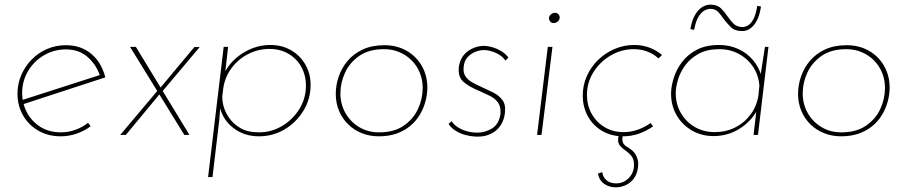

<svg xmlns="http://www.w3.org/2000/svg" viewBox="-20 -579 3892 824"><path d="M242 -11Q274 -11 304 -22Q334 -33 358 -52L369 -37Q342 -17 309 -5.5Q276 6 241 6Q186 6 144 -18.5Q102 -43 78.5 -84.5Q55 -126 55 -177Q55 -220 71.5 -257.5Q88 -295 116.5 -324Q145 -353 182.5 -369Q220 -385 262 -385Q297 -385 324.5 -375Q352 -365 373.5 -346.5Q395 -328 409.5 -303Q424 -278 432 -247L74 -130L70 -148L418 -260L410 -251Q395 -299 357.5 -333Q320 -367 263 -367Q212 -367 169 -342Q126 -317 100.5 -274Q75 -231 75 -179Q75 -136 95 -97.5Q115 -59 152.5 -35Q190 -11 242 -11Z M793 0H771L538 -378H563ZM668 -202 814 -377H837L677 -187ZM666 -176 520 0H496L657 -191Z M1091 6Q1030 6 984.5 -27.5Q939 -61 925 -114L921 -64L892 181H873L940 -378H959L943 -237V-266Q970 -319 1024.5 -352.5Q1079 -386 1140 -386Q1190 -386 1229 -363.5Q1268 -341 1290.5 -302Q1313 -263 1313 -214Q1313 -154 1282 -103.5Q1251 -53 1201 -23.5Q1151 6 1091 6ZM1092 -11Q1145 -11 1191 -38.5Q1237 -66 1265 -111.5Q1293 -157 1293 -211Q1293 -256 1273 -292Q1253 -328 1217.5 -348.5Q1182 -369 1136 -369Q1088 -369 1045 -347Q1002 -325 973.5 -286.5Q945 -248 938 -199L935 -175Q932 -156 938 -129Q944 -102 962 -75Q980 -48 1011.5 -29.5Q1043 -11 1092 -11Z M1606 6Q1566 6 1532.5 -7.5Q1499 -21 1474 -45.5Q1449 -70 1435 -103.5Q1421 -137 1421 -176Q1421 -213 1433.5 -250Q1446 -287 1471.5 -317.5Q1497 -348 1536.5 -366.5Q1576 -385 1629 -385Q1683 -385 1724.5 -361.5Q1766 -338 1790 -296.5Q1814 -255 1814 -203Q1814 -174 1806 -144Q1798 -114 1782 -87Q1766 -60 1741 -39Q1716 -18 1682.5 -6Q1649 6 1606 6ZM1607 -11Q1671 -11 1712.5 -39.5Q1754 -68 1774 -111.5Q1794 -155 1794 -202Q1794 -236 1782 -266Q1770 -296 1747.5 -319Q1725 -342 1694.5 -355Q1664 -368 1628 -368Q1564 -368 1522.5 -339.5Q1481 -311 1461 -267.5Q1441 -224 1441 -178Q1441 -132 1462.5 -94Q1484 -56 1521.5 -33.5Q1559 -11 1607 -11Z M2018 7Q1999 6 1978 0.5Q1957 -5 1937.5 -16.5Q1918 -28 1905 -47L1918 -59Q1927 -45 1942.5 -34.5Q1958 -24 1978 -17.5Q1998 -11 2021 -10Q2057 -8 2089.5 -26.5Q2122 -45 2128 -92Q2130 -122 2116.5 -140Q2103 -158 2079.5 -169Q2056 -180 2032 -191Q1997 -205 1971 -226Q1945 -247 1949 -290Q1952 -313 1962 -330.5Q1972 -348 1988 -359.5Q2004 -371 2023.5 -377Q2043 -383 2063 -382Q2077 -381 2094.5 -376Q2112 -371 2130 -360.5Q2148 -350 2162 -332L2149 -319Q2134 -341 2108 -352Q2082 -363 2062 -364Q2043 -365 2022.5 -357.5Q2002 -350 1987 -334Q1972 -318 1970 -292Q1967 -268 1977 -252.5Q1987 -237 2005 -226.5Q2023 -216 2044 -207Q2070 -195 2095.5 -182.5Q2121 -170 2136 -150Q2151 -130 2147 -96Q2145 -73 2135.5 -53.5Q2126 -34 2110 -20Q2094 -6 2071 1.5Q2048 9 2018 7Z M2331 -378H2351L2304 0H2285ZM2336 -500Q2336 -510 2344 -517Q2352 -524 2362 -524Q2371 -524 2376.5 -518Q2382 -512 2382 -504Q2382 -494 2374 -487Q2366 -480 2357 -480Q2347 -480 2341.5 -486.5Q2336 -493 2336 -500Z M2772 -51Q2775 -47 2777.5 -43.5Q2780 -40 2783 -37Q2755 -17 2722.5 -5.5Q2690 6 2654 6Q2604 6 2564.5 -17Q2525 -40 2503 -80Q2481 -120 2481 -169Q2481 -213 2498.5 -252.5Q2516 -292 2547 -322Q2578 -352 2618 -369Q2658 -386 2702 -386Q2737 -386 2767.5 -374.5Q2798 -363 2821 -343Q2818 -339 2813.5 -335.5Q2809 -332 2806 -328Q2786 -347 2759 -357.5Q2732 -368 2700 -368Q2647 -368 2601 -341Q2555 -314 2527 -269.5Q2499 -225 2499 -172Q2499 -127 2519 -91Q2539 -55 2574.5 -33.5Q2610 -12 2656 -12Q2688 -12 2717.5 -22.5Q2747 -33 2772 -51ZM2652 6Q2649 24 2654 34Q2659 44 2668.5 49.5Q2678 55 2686 61Q2704 74 2711.5 91.5Q2719 109 2719 122Q2719 156 2705.5 179Q2692 202 2669.5 213.5Q2647 225 2622 225Q2595 225 2573.5 210.5Q2552 196 2546 166Q2550 165 2555 163Q2560 161 2565 160Q2567 181 2583 194.5Q2599 208 2624 208Q2656 208 2678.5 185Q2701 162 2701 128Q2701 104 2690 90.5Q2679 77 2665 67.5Q2651 58 2641 46.5Q2631 35 2633 16L2635 0H2653Z M3043 5Q2990 5 2948.5 -19.5Q2907 -44 2883.5 -85Q2860 -126 2860 -177Q2860 -207 2871 -243Q2882 -279 2906 -311.5Q2930 -344 2969.5 -365Q3009 -386 3066 -386Q3111 -386 3148 -369Q3185 -352 3210.5 -322.5Q3236 -293 3247 -255L3242 -243L3263 -378H3278L3233 0H3214L3228 -120L3229 -105Q3216 -81 3196.5 -61Q3177 -41 3153 -26Q3129 -11 3101 -3Q3073 5 3043 5ZM3048 -12Q3095 -12 3135 -32Q3175 -52 3201.5 -88Q3228 -124 3235 -170L3239 -211Q3236 -255 3213 -290.5Q3190 -326 3152 -347Q3114 -368 3067 -368Q3015 -368 2979 -348.5Q2943 -329 2921 -299Q2899 -269 2889.5 -236.5Q2880 -204 2880 -179Q2880 -133 2901.5 -95Q2923 -57 2961 -34.5Q2999 -12 3048 -12ZM3159 -446Q3132 -447 3116.5 -462.5Q3101 -478 3087 -496Q3076 -512 3064 -526Q3052 -540 3031 -541Q3020 -542 3005.5 -535Q2991 -528 2978.5 -508.5Q2966 -489 2959 -451L2943 -454Q2949 -492 2963.5 -516Q2978 -540 2996 -550Q3014 -560 3032 -559Q3060 -558 3075.5 -542Q3091 -526 3103 -508Q3114 -492 3127 -478.5Q3140 -465 3162 -463Q3175 -462 3188.5 -469Q3202 -476 3213 -496Q3224 -516 3230 -554L3246 -551Q3240 -512 3227 -488.5Q3214 -465 3196.5 -454.5Q3179 -444 3159 -446Z M3590 6Q3550 6 3516.5 -7.5Q3483 -21 3458 -45.5Q3433 -70 3419 -103.5Q3405 -137 3405 -176Q3405 -213 3417.5 -250Q3430 -287 3455.5 -317.5Q3481 -348 3520.5 -366.5Q3560 -385 3613 -385Q3667 -385 3708.5 -361.5Q3750 -338 3774 -296.5Q3798 -255 3798 -203Q3798 -174 3790 -144Q3782 -114 3766 -87Q3750 -60 3725 -39Q3700 -18 3666.5 -6Q3633 6 3590 6ZM3591 -11Q3655 -11 3696.5 -39.5Q3738 -68 3758 -111.5Q3778 -155 3778 -202Q3778 -236 3766 -266Q3754 -296 3731.5 -319Q3709 -342 3678.5 -355Q3648 -368 3612 -368Q3548 -368 3506.5 -339.5Q3465 -311 3445 -267.5Q3425 -224 3425 -178Q3425 -132 3446.5 -94Q3468 -56 3505.5 -33.5Q3543 -11 3591 -11Z"/></svg>

Font: Josefin Sans Thin Thin
Style: Italic
Weight: 250
Italic angle: -7°
Version: Version 2.000